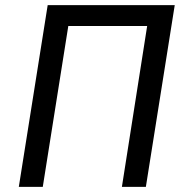

<svg xmlns="http://www.w3.org/2000/svg" viewBox="-20 -725 718 745"><path d="M53 0 165 -705H658L546 0H453L551 -624H245L146 0Z"/></svg>

Font: Nunito Sans 7pt Condensed Medium
Style: Italic
Weight: 500
Width: 3
Italic angle: -9°
Designer: Vernon Adams
Foundry: Vernon Adams
Version: Version 3.101;gftools[0.9.27]